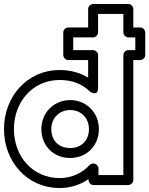

<svg xmlns="http://www.w3.org/2000/svg" viewBox="-22 -905 750 965"><path d="M346 -717H446C461.1 -717 471 -731.3 471 -742V-835H598V-742C598 -726.9 612.3 -717 623 -717H658V-653H623C607.9 -653 598 -638.7 598 -628V-25H473V-58C473 -73.1 458.7 -83 448 -83H446C438.9 -83 431.7 -79.5 427.5 -74.8C394 -37.8 340.5 -10 278 -10C143.2 -10 48 -117.7 48 -256C48 -394.4 143.3 -503 278 -503C341.4 -503 391.5 -482.3 428.5 -446.1C428.5 -446.1 471 -414.5 471 -464V-628C471 -643.1 456.7 -653 446 -653H346ZM321 -767C310.3 -767 296 -757.1 296 -742V-628C296 -617.3 305.9 -603 321 -603H421V-515C381.3 -539.2 332.1 -553 278 -553C112.7 -553 -2 -417.6 -2 -256C-2 -94.3 112.8 40 278 40C333.6 40 382.6 22.9 423 -4.9V0C423 10.7 432.9 25 448 25H623C633.7 25 648 15.1 648 0V-603H683C693.7 -603 708 -612.9 708 -628V-742C708 -752.7 698.1 -767 683 -767H648V-860C648 -870.7 638.1 -885 623 -885H446C435.3 -885 421 -875.1 421 -860V-767ZM186 -256C186 -173.1 245.7 -111 331 -111C413.4 -111 475 -172.8 475 -256C475 -340.6 410.4 -402 331 -402C250.8 -402 186 -340.7 186 -256ZM236 -256C236 -313.3 277.2 -352 331 -352C383.6 -352 425 -313.4 425 -256C425 -199.2 386.6 -161 331 -161C272.3 -161 236 -198.9 236 -256Z"/></svg>

Font: Hussar Techniczny
Style: Bold 
Weight: 700
Foundry: Cannot Into Space Fonts
Version: Version 0.77